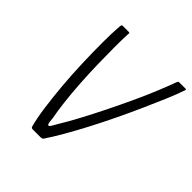

<svg xmlns="http://www.w3.org/2000/svg" viewBox="-181 -808 944 944"><g transform="rotate(45 291.0 -336.5)"><path d="M185 0Q182 -1 179.5 -2.5Q177 -4 176 -7Q164 -50 155 -114Q146 -178 139.5 -253Q133 -328 130.5 -403.5Q128 -479 128 -546Q128 -613 132 -661Q133 -667 134 -670Q135 -673 140 -673H182Q187 -673 188 -671Q189 -669 188 -663Q186 -624 186 -568.5Q186 -513 187.5 -450.5Q189 -388 193 -325Q197 -262 203.5 -206Q210 -150 218 -109Q219 -100 220 -89Q221 -78 225 -70Q227 -68 229 -68Q231 -68 234 -70Q240 -77 246 -88Q252 -99 258 -109Q282 -148 312 -204Q342 -260 373.5 -323.5Q405 -387 434.5 -450.5Q464 -514 486.5 -569Q509 -624 523 -663Q526 -669 527.5 -671Q529 -673 533 -673H577Q582 -673 582 -670Q582 -667 579 -660Q567 -624 544.5 -571Q522 -518 494.5 -456.5Q467 -395 436 -330.5Q405 -266 373 -205Q341 -144 311.5 -93Q282 -42 259 -8Q256 -3 252.5 -2Q249 -1 245 0Z"/></g></svg>

Font: Glory Light
Style: Italic
Weight: 300
Italic angle: -12°
Version: Version 1.011